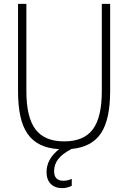

<svg xmlns="http://www.w3.org/2000/svg" viewBox="-20 -760 661 990"><path d="M301 210Q263 210 241.5 188Q220 166 220 127Q220 60 285 9Q229 6 188.5 -13.5Q148 -33 122.5 -69.5Q97 -106 85 -161Q73 -216 73 -291V-740H116V-290Q116 -155 163 -93Q210 -31 311 -31Q412 -31 458.5 -93Q505 -155 505 -290V-740H548V-291Q548 -145 501 -73.5Q454 -2 349 8Q301 33 280 60.5Q259 88 259 123Q259 172 307 172Q330 172 350 162V198Q326 210 301 210Z"/></svg>

Font: Encode Sans Compressed
Style: ExtraLight
Weight: 200
Designer: Pablo Impallari, Andres Torresi
Foundry: Pablo Impallari, Andres Torresi
Version: Version 1.000; ttfautohint (v1.00) -l 8 -r 50 -G 200 -x 14 -